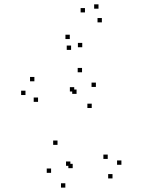

<svg xmlns="http://www.w3.org/2000/svg" viewBox="-20 -849 660 884"><path d="M498 -27.5V-47.5H478V-27.5ZM539 -90.3V-110.3H519V-90.3ZM476 -117.3V-137.3H456V-117.3ZM314.7 -74.7V-94.7H294.7V-74.7ZM304 -85.5V-105.5H284V-85.5ZM402.3 -351.7V-371.7H382.3V-351.7ZM421.5 -448.7V-468.7H401.5V-448.7ZM357.7 -516.2V-536.2H337.7V-516.2ZM138.3 -474.7V-494.7H118.3V-474.7ZM97.3 -411.5V-431.5H77.3V-411.5ZM155.2 -380V-400H135.2V-380ZM321.7 -427.7V-447.7H301.7V-427.7ZM332.5 -416.8V-436.8H312.5V-416.8ZM244.8 -182V-202H224.8V-182ZM215.2 -53.2V-73.2H195.2V-53.2ZM280.8 14.8V-5.2H260.8V14.8ZM301.3 -669.2V-689.2H281.3V-669.2ZM371.2 -791.8V-811.8H351.2V-791.8ZM433.5 -809V-829H413.5V-809ZM449 -746V-766H429V-746ZM358.7 -631.5V-651.5H338.7V-631.5ZM307.3 -619.3V-639.3H287.3V-619.3Z"/></svg>

Font: Monaspace Radon Dots Var
Style: Regular
Weight: 400
Designer: Riley Cran and the Lettermatic Team
Version: Version 1.100 (Monaspace Radon Dots)